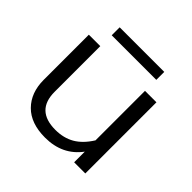

<svg xmlns="http://www.w3.org/2000/svg" viewBox="-162 -755 916 916"><g transform="rotate(45 295.5 -297.0)"><path d="M144 -555.2V-608.9H444.8V-555.2ZM264.2 15.1Q168 15.1 116.5 -36.9Q64.9 -88.9 64.9 -175.8V-480H142.1V-171.9Q142.1 -45.9 272.9 -45.9Q328.1 -45.9 369.6 -69.8Q411.1 -93.8 443.8 -146V-480H521V0H445.8V-71.8Q381.3 15.1 264.2 15.1Z"/></g></svg>

Font: Prompt Light
Style: Regular
Weight: 300
Designer: Katatrad Team
Foundry: CadsonDemak
Version: Version 1.000;PS 001.000;hotconv 1.0.88;makeotf.lib2.5.64775